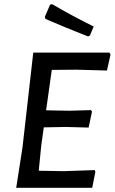

<svg xmlns="http://www.w3.org/2000/svg" viewBox="-20 -892 545 912"><path d="M228 -872Q322 -817 425 -766L407 -723L398 -719Q291 -761 196 -802L193 -812L218 -870ZM430 -84 433 -76 418 0H57L87 -193L138 -642H500L505 -633L488 -557L343 -561L226 -560L199 -368L311 -366L412 -369L417 -362L401 -286L293 -289L188 -287L176 -201L164 -81L283 -79Z"/></svg>

Font: Alegreya Sans SC Medium
Style: Italic
Weight: 500
Italic angle: -7°
Designer: Juan Pablo del Peral
Foundry: Huerta Tipografica
Version: Version 2.007